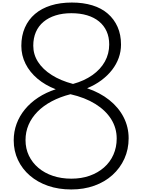

<svg xmlns="http://www.w3.org/2000/svg" viewBox="-20 -1473 1120 1512"><path d="M541 19Q441 19 358.5 -9.5Q276 -38 215.5 -90Q155 -142 121.5 -213Q88 -284 88 -368Q88 -436 110.5 -497.5Q133 -559 176 -611.5Q219 -664 280.5 -704.5Q342 -745 419 -770Q336 -802 275 -853.5Q214 -905 181 -971Q148 -1037 148 -1112Q148 -1192 176 -1255.5Q204 -1319 255.5 -1363Q307 -1407 380.5 -1430Q454 -1453 546 -1453Q635 -1453 707 -1431Q779 -1409 829 -1365.5Q879 -1322 906 -1261Q933 -1200 933 -1122Q933 -1068 915 -1017.5Q897 -967 862.5 -922.5Q828 -878 778.5 -841Q729 -804 666 -778Q767 -744 840.5 -685.5Q914 -627 953.5 -550Q993 -473 993 -384Q993 -297 959.5 -223Q926 -149 865.5 -94.5Q805 -40 722.5 -10.5Q640 19 541 19ZM542 -66Q621 -66 686 -89Q751 -112 799 -154Q847 -196 873 -254.5Q899 -313 899 -382Q899 -465 855.5 -534.5Q812 -604 730.5 -654.5Q649 -705 535 -731Q453 -710 387 -675Q321 -640 275 -593Q229 -546 205 -490Q181 -434 181 -370Q181 -303 207.5 -247.5Q234 -192 282.5 -151Q331 -110 397 -88Q463 -66 542 -66ZM555 -812Q643 -836 707.5 -881.5Q772 -927 806 -988.5Q840 -1050 840 -1123Q840 -1181 819.5 -1226.5Q799 -1272 760 -1304Q721 -1336 666 -1352.5Q611 -1369 542 -1369Q473 -1369 417.5 -1351.5Q362 -1334 322.5 -1301Q283 -1268 262.5 -1220.5Q242 -1173 242 -1113Q242 -1044 279.5 -985.5Q317 -927 387 -882.5Q457 -838 555 -812Z"/></svg>

Font: Playwrite ID
Style: Regular
Weight: 400
Designer: Veronika Burian, José Scaglione
Foundry: TypeTogether
Version: Version 1.002